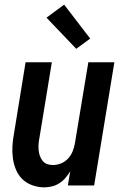

<svg xmlns="http://www.w3.org/2000/svg" viewBox="-20 -798 540 826"><path d="M170 8Q144 8 119 -1Q94 -10 76.5 -27Q59 -44 49 -67.5Q39 -91 35.5 -116.5Q32 -142 33.5 -169Q35 -196 40 -222L90 -530H203L150 -207Q147 -193 146 -180Q145 -167 146 -154Q147 -141 151 -129Q155 -117 162.5 -107Q170 -97 182 -92.5Q194 -88 207 -88Q225 -88 242.5 -95Q260 -102 272.5 -115.5Q285 -129 292 -146Q299 -163 302 -180L360 -530H472L385 0H272L282 -61Q273 -46 261.5 -32.5Q250 -19 235 -9.5Q220 0 203 4Q186 8 170 8ZM308 -588 180 -722 256 -778 368 -632Z"/></svg>

Font: Iosevka Curly Oblique
Style: Bold
Weight: 700
Italic angle: -9°
Monospace: yes
Designer: Belleve Invis
Foundry: Belleve Invis
Version: Version 11.1.0; ttfautohint (v1.8.3)